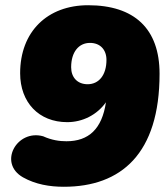

<svg xmlns="http://www.w3.org/2000/svg" viewBox="-20 -702 640 734"><path d="M224 12C443 12 590 -114 590 -420C590 -593 493 -682 317 -682C161 -682 57 -581 57 -422C57 -311 128 -235 237 -235C296 -235 351 -263 385 -311C370 -209 319 -162 234 -162C208 -162 178 -166 145 -181C45 -209 -29 -79 68 -24C116 3 170 12 224 12ZM315 -380C276 -380 252 -406 252 -445C252 -503 281 -538 324 -538C363 -538 387 -512 387 -473C387 -415 358 -380 315 -380Z"/></svg>

Font: SN Pro Black
Style: Italic
Weight: 900
Italic angle: -9°
Designer: Tobias Whetton
Foundry: Supernotes
Version: Version 1.001;Glyphs 3.2 (3249)